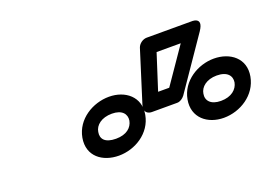

<svg xmlns="http://www.w3.org/2000/svg" viewBox="-56 -1014 798 568"><g transform="rotate(-20 342.5 -729.5)"><path d="M448 -830H524L447 -718H412ZM435 -880C423 -880 410 -871 406 -859L355 -697C348 -674 364 -668 374 -668H454C463 -668 472 -674 478 -682L589 -844C616 -884 574 -880 574 -880ZM248 -630C213 -630 201 -646 205 -667C208 -687 228 -704 261 -704C293 -704 306 -687 303 -667C299 -646 281 -630 248 -630ZM239 -580C290 -580 343 -612 353 -667C363 -721 321 -754 270 -754C219 -754 165 -722 155 -667C145 -611 188 -580 239 -580ZM578 -629C546 -629 532 -646 536 -667C539 -687 559 -704 591 -704C624 -704 637 -687 634 -667C630 -646 611 -629 578 -629ZM569 -579C621 -579 674 -612 684 -667C694 -722 651 -754 600 -754C550 -754 496 -722 486 -667C476 -612 518 -579 569 -579Z"/></g></svg>

Font: Asimov
Style: WidOuIt
Weight: 500
Designer: Google
Version: Version 2.000980; 2014